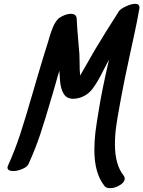

<svg xmlns="http://www.w3.org/2000/svg" viewBox="-20 -909 746 999"><path d="M683 -889Q709 -889 705 -864Q694 -799 677.5 -724.5Q661 -650 657 -630Q623 -474 609 -395L602 -356Q591 -298 584.5 -251Q578 -204 578 -159Q578 -52 623 4Q629 12 629 20Q629 39 603.5 54.5Q578 70 553 70Q532 70 524 59Q471 -7 471 -128Q471 -176 476.5 -221Q482 -266 494 -336Q510 -438 547 -598Q545 -596 545 -595Q539 -585 519 -545Q489 -484 463 -449Q437 -414 397 -401Q378 -395 361 -395Q327 -395 311 -421.5Q295 -448 292 -493L289 -541Q280 -513 270 -476L251 -411Q216 -290 189.5 -210.5Q163 -131 128 -55Q122 -41 96.5 -30Q71 -19 48 -19Q35 -19 27 -23.5Q19 -28 19 -37Q19 -42 22 -48Q58 -128 85 -210.5Q112 -293 151 -428L169 -490Q209 -626 231 -694L237 -715Q247 -748 256 -769Q265 -790 279 -807Q287 -817 308.5 -827Q330 -837 349 -837Q378 -837 379 -811Q381 -766 389 -676L393 -629Q394 -620 394 -593Q394 -541 397 -516L423 -561Q435 -583 474 -650Q526 -737 599 -851Q606 -862 634.5 -875.5Q663 -889 683 -889Z"/></svg>

Font: Sedgwick Ave
Style: Regular
Weight: 400
Designer: Kevin Burke, Pedro Vergani
Foundry: Google, Inc.
Version: Version 1.000